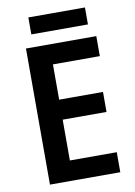

<svg xmlns="http://www.w3.org/2000/svg" viewBox="-95 -931 699 992"><g transform="rotate(-10 254.5 -435.0)"><path d="M422 -870H125V-781H422ZM454 0V-105H208V-319H438V-424H208V-609H454V-714H85V0Z"/></g></svg>

Font: Noto Sans Kannada SemiCondensed SemiBold
Style: Regular
Weight: 600
Width: 4
Designer: Jelle Bosma - Monotype Design Team
Foundry: Monotype Imaging Inc.
Version: Version 2.005